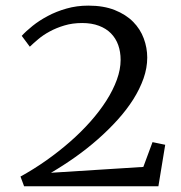

<svg xmlns="http://www.w3.org/2000/svg" viewBox="-20 -653 634 673"><path d="M51.8 -34.2Q98.1 -59.6 142.1 -90.6Q186 -121.6 225.1 -155.8Q264.2 -189.9 296.9 -226.8Q329.6 -263.7 353 -300.5Q376.5 -337.4 389.6 -373.5Q402.8 -409.7 402.8 -442.9Q402.8 -471.7 394.3 -495.4Q385.7 -519 368.9 -536.1Q352.1 -553.2 326.7 -562.7Q301.3 -572.3 268.1 -572.3Q233.9 -572.3 205.6 -563.7Q177.2 -555.2 154.3 -542.7Q131.3 -530.3 114 -515.6Q96.7 -501 84.5 -489.3L56.2 -527.3Q71.3 -543.9 94.5 -562.5Q117.7 -581.1 147.5 -596.9Q177.2 -612.8 213.1 -623Q249 -633.3 289.6 -633.3Q343.3 -633.3 382.3 -617.7Q421.4 -602.1 446.5 -576.7Q471.7 -551.3 483.9 -518.3Q496.1 -485.4 496.1 -451.2Q496.1 -415 483.2 -378.2Q470.2 -341.3 447.3 -304.9Q424.3 -268.6 392.6 -233.4Q360.8 -198.2 323.5 -165.3Q286.1 -132.3 244.1 -102.5Q202.1 -72.8 158.7 -47.4L482.4 -67.9L514.6 -154.8L559.1 -145.5L535.2 0H64.5Z"/></svg>

Font: MerriweatherLight
Style: Regular
Weight: 300
Designer: Eben Sorkin ( sorkintype@gmail.com )
Foundry: Eben Sorkin
Version: Version 1.055; ttfautohint (v1.4.1)